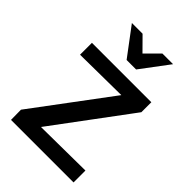

<svg xmlns="http://www.w3.org/2000/svg" viewBox="-259 -1019 1131 1131"><g transform="rotate(45 306.5 -453.5)"><path d="M52 0 51 -84 475 -652 530 -564 68 -559V-658H563V-575L140 -6L90 -94L573 -99V0ZM284 -731 305 -806 406 -907H495L363 -731ZM284 -731 152 -907H241L343 -804L363 -731Z"/></g></svg>

Font: Ysabeau Office
Style: Bold
Weight: 700
Designer: Christian Thalmann (Catharsis Fonts)
Version: Version 2.001;gftools[0.9.30]; featfreeze: tnum,lnum,ss02